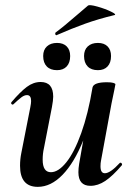

<svg xmlns="http://www.w3.org/2000/svg" viewBox="-20 -714 516 747"><path d="M58 -69Q58 -95 63 -119L98 -297Q101 -312 101 -321Q101 -344 85 -344Q75 -344 63.5 -335.5Q52 -327 33 -309Q31 -307 29 -307Q26 -307 24 -310.5Q22 -314 25 -317Q59 -357 84.5 -376Q110 -395 138 -395Q187 -395 187 -338Q187 -324 182 -297L151 -138Q146 -116 146 -93Q146 -44 178 -44Q207 -44 238 -82.5Q269 -121 296 -196Q323 -271 340 -374L358 -373Q339 -255 304 -168Q269 -81 223.5 -34Q178 13 127 13Q58 13 58 -69ZM285 -44Q285 -59 288 -77L340 -374Q345 -394 396 -394Q413 -394 421 -391.5Q429 -389 429 -386L425 -365Q415 -318 414 -312L373 -89Q371 -80 371 -67Q371 -40 388 -40Q409 -40 446 -80Q447 -81 449 -81Q452 -81 454 -77.5Q456 -74 454 -71Q418 -29 389.5 -10Q361 9 332 9Q285 9 285 -44ZM307 -496Q307 -520 321.5 -533.5Q336 -547 361 -547Q385 -547 398.5 -533.5Q412 -520 412 -496Q412 -470 398.5 -455.5Q385 -441 361 -441Q335 -441 321 -455.5Q307 -470 307 -496ZM148 -496Q148 -520 162.5 -533.5Q177 -547 202 -547Q226 -547 239.5 -533.5Q253 -520 253 -496Q253 -470 239.5 -455.5Q226 -441 202 -441Q176 -441 162 -455.5Q148 -470 148 -496ZM200 -577Q196 -577 195 -581.5Q194 -586 197 -588Q227 -610 281 -657Q320 -690 322 -692Q328 -697 358.5 -688.5Q389 -680 412.5 -668.5Q436 -657 424 -655Q362 -640 310.5 -621.5Q259 -603 202 -578Z"/></svg>

Font: Cormorant Garamond
Style: Bold Italic
Weight: 700
Italic angle: -10°
Designer: Christian Thalmann (Catharsis Fonts)
Foundry: Catharsis Fonts
Version: Version 4.000